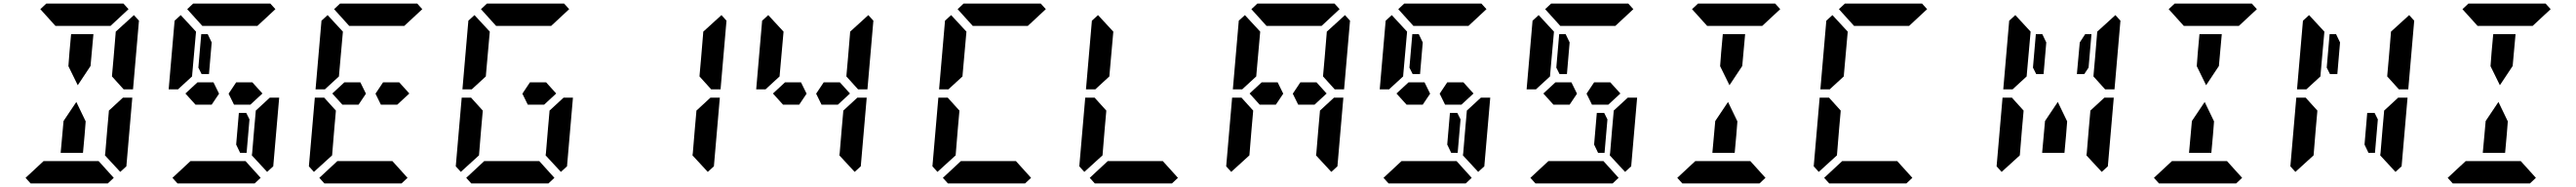

<svg xmlns="http://www.w3.org/2000/svg" viewBox="-20 -1020 14312 1040"><path d="M366 -731 375 -830H499L490 -731L483 -653L412 -546L360 -652ZM585 -405 663 -477H715L682 -95L648 -64L563 -156L565 -170L576 -302L584 -392ZM204 -969 237 -1000H390H514H666L694 -969L594 -876H587H534H503H379H348H295H288ZM612 -31 579 0H426H302H150L122 -31L222 -124H528ZM724 -936 752 -905 719 -523H667L658 -533L602 -595L603 -608L611 -698L622 -830L623 -844ZM450 -269 441 -170H317L326 -269L333 -347L404 -453L456 -345Z M1366 -356 1350 -170H1314L1292 -216L1307 -392H1348ZM1382 -562 1438 -500 1371 -438H1311H1280L1250 -499L1292 -562H1322H1336ZM972 -526 969 -523H917L950 -905L984 -936L1069 -844L1056 -698L1048 -608L1047 -595ZM1401 -405 1479 -477H1531L1498 -95L1464 -64L1379 -156L1381 -170L1392 -302L1400 -392ZM1020 -969 1053 -1000H1206H1330H1482L1510 -969L1410 -876H1403H1350H1319H1195H1164H1111H1104ZM1428 -31 1395 0H1242H1118H966L938 -31L1038 -124H1344ZM1166 -562 1197 -499 1156 -438H1126H1066L1010 -500L1077 -562H1122H1137ZM1082 -644 1098 -830H1134L1156 -784L1141 -608H1100Z M2198 -562 2254 -500 2187 -438H2127H2096L2066 -499L2108 -562H2138H2152ZM1788 -526 1785 -523H1733L1766 -905L1800 -936L1885 -844L1872 -698L1864 -608L1863 -595ZM1837 -302 1825 -156 1724 -64 1696 -95 1729 -477H1781L1790 -467L1846 -405L1845 -392ZM1836 -969 1869 -1000H2022H2146H2298L2326 -969L2226 -876H2219H2166H2135H2011H1980H1927H1920ZM2244 -31 2211 0H2058H1934H1782L1754 -31L1854 -124H2160ZM1982 -562 2013 -499 1972 -438H1942H1882L1826 -500L1893 -562H1938H1953Z M3014 -562 3070 -500 3003 -438H2943H2912L2882 -499L2924 -562H2954H2968ZM2604 -526 2601 -523H2549L2582 -905L2616 -936L2701 -844L2688 -698L2680 -608L2679 -595ZM3033 -405 3111 -477H3163L3130 -95L3096 -64L3011 -156L3013 -170L3024 -302L3032 -392ZM2653 -302 2641 -156 2540 -64 2512 -95 2545 -477H2597L2606 -467L2662 -405L2661 -392ZM2652 -969 2685 -1000H2838H2962H3114L3142 -969L3042 -876H3035H2982H2951H2827H2796H2743H2736ZM3060 -31 3027 0H2874H2750H2598L2570 -31L2670 -124H2976Z M3849 -405 3927 -477H3979L3946 -95L3912 -64L3827 -156L3829 -170L3840 -302L3848 -392ZM3988 -936 4016 -905 3983 -523H3931L3922 -533L3866 -595L3867 -608L3875 -698L3886 -830L3887 -844Z M4646 -562 4702 -500 4635 -438H4575H4544L4514 -499L4556 -562H4586H4600ZM4236 -526 4233 -523H4181L4214 -905L4248 -936L4333 -844L4320 -698L4312 -608L4311 -595ZM4665 -405 4743 -477H4795L4762 -95L4728 -64L4643 -156L4645 -170L4656 -302L4664 -392ZM4804 -936 4832 -905 4799 -523H4747L4738 -533L4682 -595L4683 -608L4691 -698L4702 -830L4703 -844ZM4430 -562 4461 -499 4420 -438H4390H4330L4274 -500L4341 -562H4386H4401Z M5252 -526 5249 -523H5197L5230 -905L5264 -936L5349 -844L5336 -698L5328 -608L5327 -595ZM5301 -302 5289 -156 5188 -64 5160 -95 5193 -477H5245L5254 -467L5310 -405L5309 -392ZM5300 -969 5333 -1000H5486H5610H5762L5790 -969L5690 -876H5683H5630H5599H5475H5444H5391H5384ZM5708 -31 5675 0H5522H5398H5246L5218 -31L5318 -124H5624Z M6068 -526 6065 -523H6013L6046 -905L6080 -936L6165 -844L6152 -698L6144 -608L6143 -595ZM6117 -302 6105 -156 6004 -64 5976 -95 6009 -477H6061L6070 -467L6126 -405L6125 -392ZM6524 -31 6491 0H6338H6214H6062L6034 -31L6134 -124H6440Z M7294 -562 7350 -500 7283 -438H7223H7192L7162 -499L7204 -562H7234H7248ZM6884 -526 6881 -523H6829L6862 -905L6896 -936L6981 -844L6968 -698L6960 -608L6959 -595ZM7313 -405 7391 -477H7443L7410 -95L7376 -64L7291 -156L7293 -170L7304 -302L7312 -392ZM6933 -302 6921 -156 6820 -64 6792 -95 6825 -477H6877L6886 -467L6942 -405L6941 -392ZM6932 -969 6965 -1000H7118H7242H7394L7422 -969L7322 -876H7315H7262H7231H7107H7076H7023H7016ZM7452 -936 7480 -905 7447 -523H7395L7386 -533L7330 -595L7331 -608L7339 -698L7350 -830L7351 -844ZM7078 -562 7109 -499 7068 -438H7038H6978L6922 -500L6989 -562H7034H7049Z M8094 -356 8078 -170H8042L8020 -216L8035 -392H8076ZM8110 -562 8166 -500 8099 -438H8039H8008L7978 -499L8020 -562H8050H8064ZM7700 -526 7697 -523H7645L7678 -905L7712 -936L7797 -844L7784 -698L7776 -608L7775 -595ZM8129 -405 8207 -477H8259L8226 -95L8192 -64L8107 -156L8109 -170L8120 -302L8128 -392ZM7748 -969 7781 -1000H7934H8058H8210L8238 -969L8138 -876H8131H8078H8047H7923H7892H7839H7832ZM8156 -31 8123 0H7970H7846H7694L7666 -31L7766 -124H8072ZM7894 -562 7925 -499 7884 -438H7854H7794L7738 -500L7805 -562H7850H7865ZM7810 -644 7826 -830H7862L7884 -784L7869 -608H7828Z M8910 -356 8894 -170H8858L8836 -216L8851 -392H8892ZM8926 -562 8982 -500 8915 -438H8855H8824L8794 -499L8836 -562H8866H8880ZM8516 -526 8513 -523H8461L8494 -905L8528 -936L8613 -844L8600 -698L8592 -608L8591 -595ZM8945 -405 9023 -477H9075L9042 -95L9008 -64L8923 -156L8925 -170L8936 -302L8944 -392ZM8564 -969 8597 -1000H8750H8874H9026L9054 -969L8954 -876H8947H8894H8863H8739H8708H8655H8648ZM8972 -31 8939 0H8786H8662H8510L8482 -31L8582 -124H8888ZM8710 -562 8741 -499 8700 -438H8670H8610L8554 -500L8621 -562H8666H8681ZM8626 -644 8642 -830H8678L8700 -784L8685 -608H8644Z M9542 -731 9551 -830H9675L9666 -731L9659 -653L9588 -546L9536 -652ZM9380 -969 9413 -1000H9566H9690H9842L9870 -969L9770 -876H9763H9710H9679H9555H9524H9471H9464ZM9788 -31 9755 0H9602H9478H9326L9298 -31L9398 -124H9704ZM9626 -269 9617 -170H9493L9502 -269L9509 -347L9580 -453L9632 -345Z M10148 -526 10145 -523H10093L10126 -905L10160 -936L10245 -844L10232 -698L10224 -608L10223 -595ZM10197 -302 10185 -156 10084 -64 10056 -95 10089 -477H10141L10150 -467L10206 -405L10205 -392ZM10196 -969 10229 -1000H10382H10506H10658L10686 -969L10586 -876H10579H10526H10495H10371H10340H10287H10280ZM10604 -31 10571 0H10418H10294H10142L10114 -31L10214 -124H10520Z M11564 -830H11599L11583 -644L11559 -608H11518L11534 -784ZM11164 -526 11161 -523H11109L11142 -905L11176 -936L11261 -844L11248 -698L11240 -608L11239 -595ZM11593 -405 11671 -477H11723L11690 -95L11656 -64L11571 -156L11573 -170L11584 -302L11592 -392ZM11213 -302 11201 -156 11100 -64 11072 -95 11105 -477H11157L11166 -467L11222 -405L11221 -392ZM11732 -936 11760 -905 11727 -523H11675L11666 -533L11610 -595L11611 -608L11619 -698L11630 -830L11631 -844ZM11458 -269 11449 -170H11325L11334 -269L11341 -347L11412 -453L11464 -345ZM11274 -644 11290 -830H11326L11348 -784L11333 -608H11292Z M12190 -731 12199 -830H12323L12314 -731L12307 -653L12236 -546L12184 -652ZM12028 -969 12061 -1000H12214H12338H12490L12518 -969L12418 -876H12411H12358H12327H12203H12172H12119H12112ZM12436 -31 12403 0H12250H12126H11974L11946 -31L12046 -124H12352ZM12274 -269 12265 -170H12141L12150 -269L12157 -347L12228 -453L12280 -345Z M13190 -356 13174 -170H13138L13116 -216L13131 -392H13172ZM12796 -526 12793 -523H12741L12774 -905L12808 -936L12893 -844L12880 -698L12872 -608L12871 -595ZM13225 -405 13303 -477H13355L13322 -95L13288 -64L13203 -156L13205 -170L13216 -302L13224 -392ZM12845 -302 12833 -156 12732 -64 12704 -95 12737 -477H12789L12798 -467L12854 -405L12853 -392ZM13364 -936 13392 -905 13359 -523H13307L13298 -533L13242 -595L13243 -608L13251 -698L13262 -830L13263 -844ZM12906 -644 12922 -830H12958L12980 -784L12965 -608H12924Z M13822 -731 13831 -830H13955L13946 -731L13939 -653L13868 -546L13816 -652ZM13660 -969 13693 -1000H13846H13970H14122L14150 -969L14050 -876H14043H13990H13959H13835H13804H13751H13744ZM14068 -31 14035 0H13882H13758H13606L13578 -31L13678 -124H13984ZM13906 -269 13897 -170H13773L13782 -269L13789 -347L13860 -453L13912 -345Z"/></svg>

Font: DSEG14 Classic Mini
Style: Bold Italic
Weight: 700
Italic angle: -5°
Designer: Keshikan(Twitter:@keshinomi_88pro)
Version: Version 0.46